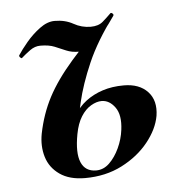

<svg xmlns="http://www.w3.org/2000/svg" viewBox="-39 -441 471 492"><g transform="rotate(-5 196.5 -195.0)"><path d="M161 13Q121 13 96 -4.5Q71 -22 62.5 -50Q54 -78 60 -110Q70 -160 92 -202Q114 -244 155 -291Q196 -338 262 -402L269 -395Q224 -335 200.5 -281Q177 -227 166.5 -181.5Q156 -136 151 -101Q142 -53 152.5 -28.5Q163 -4 191 -4Q210 -4 225 -18.5Q240 -33 250.5 -55.5Q261 -78 264 -102Q269 -140 254.5 -160Q240 -180 220 -180Q207 -180 192.5 -171.5Q178 -163 167 -145.5Q156 -128 151 -101L135 -102Q139 -128 151 -149Q163 -170 182 -184.5Q201 -199 225.5 -207Q250 -215 280 -215Q320 -215 341.5 -192Q363 -169 357 -130Q351 -96 324.5 -63Q298 -30 256 -8.5Q214 13 161 13ZM27 -308Q26 -306 22.5 -309Q19 -312 20 -315Q29 -329 44.5 -347.5Q60 -366 79.5 -380.5Q99 -395 118 -395Q145 -395 165.5 -383.5Q186 -372 209 -372Q229 -372 240.5 -382Q252 -392 262 -402Q264 -404 267.5 -401Q271 -398 269 -395Q240 -352 216.5 -331.5Q193 -311 173 -311Q155 -311 141 -317Q127 -323 112.5 -329Q98 -335 76 -335Q62 -335 49.5 -326Q37 -317 27 -308Z"/></g></svg>

Font: Cormorant Light
Style: Italic
Weight: 300
Italic angle: -10°
Designer: Christian Thalmann (Catharsis Fonts)
Foundry: Catharsis Fonts
Version: Version 4.000